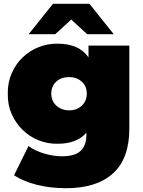

<svg xmlns="http://www.w3.org/2000/svg" viewBox="-20 -787 751 1011"><path d="M661 -547V-109Q661 48 575 126Q489 204 328 204Q246 204 175.5 186.5Q105 169 54 136L130 -18Q146 -6 167 4Q188 14 211 21Q234 28 258 32Q282 36 305 36Q374 36 404.5 7.5Q435 -21 435 -78V-88Q384 -30 284 -30Q232 -29 184 -48Q136 -67 99.5 -102.5Q63 -138 41.5 -186.5Q20 -235 21 -294Q20 -352 41.5 -401Q63 -450 99.5 -485Q136 -520 184 -539Q232 -558 284 -557Q396 -557 446 -485V-547ZM437 -294Q437 -333 410.5 -357Q384 -381 344 -381Q302 -381 276 -357Q250 -333 250 -294Q250 -255 277 -230.5Q304 -206 344 -206Q384 -206 410.5 -230.5Q437 -255 437 -294ZM439 -607 355 -684 271 -607H131L259 -767H451L579 -607Z"/></svg>

Font: CMG Sans Black
Style: Regular
Weight: 900
Designer: Julieta Ulanovsky
Foundry: Julieta Ulanovsky
Version: Version 7.200